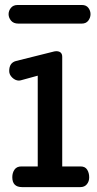

<svg xmlns="http://www.w3.org/2000/svg" viewBox="-20 -765 397 785"><path d="M70.3 0Q30.3 0 30.3 -40.5Q30.3 -58.6 39.3 -71.5Q48.3 -84.5 67.4 -84.5H134.3V-455.6L64.5 -436.5Q61.5 -435.5 57.6 -435.5Q43 -435.5 30.3 -447.5Q17.6 -459.5 17.6 -474.6Q17.6 -508.3 45.4 -515.6L201.7 -554.7Q205.6 -555.7 209.5 -555.7Q234.4 -555.7 234.4 -532.7V-84.5H309.6Q328.1 -84.5 336.4 -71.3Q344.7 -58.1 344.7 -39.6Q344.7 -23.4 335.2 -11.7Q325.7 0 308.6 0ZM55.2 -668.5Q35.2 -668.5 25.1 -680.7Q15.1 -692.9 15.1 -707Q15.1 -721.2 24.7 -732.9Q34.2 -744.6 52.2 -744.6H314.9Q332.5 -744.6 341.3 -732.9Q350.1 -721.2 350.1 -707Q350.1 -692.9 341.1 -680.7Q332 -668.5 314 -668.5Z"/></svg>

Font: Cutive
Style: Regular
Weight: 400
Version: Version 1.100; ttfautohint (v1.8.4.7-5d5b)